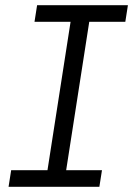

<svg xmlns="http://www.w3.org/2000/svg" viewBox="-20 -720 513 740"><path d="M13 0 23 -64H163L252 -636H113L123 -700H473L463 -636H324L235 -64H373L363 0Z"/></svg>

Font: MuseoModerno Thin Light
Style: Italic
Weight: 300
Italic angle: -9°
Version: Version 1.003